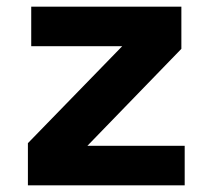

<svg xmlns="http://www.w3.org/2000/svg" viewBox="-20 -558 640 578"><path d="M64 0V-127L348 -419H74V-538H526V-411L243 -119H536V0Z"/></svg>

Font: Geist Mono ExtraBold
Style: Regular
Weight: 800
Monospace: yes
Designer: Basement.studio, Andrés Briganti, Mateo Zaragoza
Foundry: Basement.studio, Vercel, Andrés Briganti, Guido Ferreyra, Mateo Zaragoza
Version: Version 1.500; ttfautohint (v1.8.4.7-5d5b)